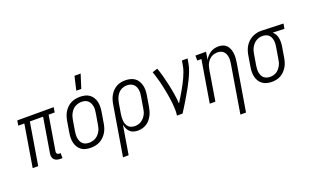

<svg xmlns="http://www.w3.org/2000/svg" viewBox="-100 -1265 3218 1992"><g transform="rotate(-20 1509.0 -268.5)"><path d="M363 8Q344 8 326 3Q308 -2 296 -15Q284 -28 280.5 -46.5Q277 -65 281 -84L344 -465H198L121 0H60L137 -465H70L79 -520H481L472 -465H405L342 -84Q340 -76 341.5 -69Q343 -62 347 -57Q351 -52 357.5 -49.5Q364 -47 372 -47H386V8Z M702 8Q673 8 646 2Q619 -4 598 -19.5Q577 -35 563 -57.5Q549 -80 543 -106.5Q537 -133 537.5 -161Q538 -189 543 -218L563 -338Q567 -362 575 -386.5Q583 -411 596.5 -433.5Q610 -456 629.5 -475Q649 -494 672.5 -506Q696 -518 721.5 -523Q747 -528 771 -528Q800 -528 827 -522Q854 -516 875.5 -500.5Q897 -485 911 -462.5Q925 -440 931 -413.5Q937 -387 936.5 -359Q936 -331 931 -302L911 -182Q907 -158 899 -133.5Q891 -109 877 -86.5Q863 -64 843.5 -45Q824 -26 800.5 -14Q777 -2 751.5 3Q726 8 702 8ZM702 -47Q720 -47 739 -51.5Q758 -56 774.5 -65.5Q791 -75 804.5 -89.5Q818 -104 827.5 -121Q837 -138 842 -155.5Q847 -173 850 -191L870 -311Q874 -331 875 -350Q876 -369 872.5 -387.5Q869 -406 861 -422.5Q853 -439 839.5 -451Q826 -463 808 -468Q790 -473 771 -473Q753 -473 734.5 -468.5Q716 -464 699 -454.5Q682 -445 669 -430.5Q656 -416 646.5 -399Q637 -382 631.5 -364.5Q626 -347 623 -329L603 -209Q600 -189 599 -170Q598 -151 601.5 -132.5Q605 -114 612.5 -97.5Q620 -81 633.5 -69Q647 -57 665 -52Q683 -47 702 -47ZM760 -600 795 -752H863L815 -600Z M979 215 1071 -338Q1075 -362 1082.5 -386Q1090 -410 1103 -432.5Q1116 -455 1134.5 -474Q1153 -493 1175.5 -505.5Q1198 -518 1223 -523Q1248 -528 1272 -528Q1301 -528 1327.5 -521.5Q1354 -515 1375.5 -500Q1397 -485 1410.5 -462Q1424 -439 1430.5 -413Q1437 -387 1436.5 -359Q1436 -331 1431 -302L1411 -182Q1407 -159 1400 -136Q1393 -113 1381 -91Q1369 -69 1352.5 -49.5Q1336 -30 1314 -17Q1292 -4 1268 2Q1244 8 1221 8Q1196 8 1173 1Q1150 -6 1133.5 -22Q1117 -38 1107.5 -59.5Q1098 -81 1094 -105L1041 215ZM1207 -47Q1224 -47 1242.5 -51.5Q1261 -56 1277 -66Q1293 -76 1306 -90.5Q1319 -105 1328.5 -121.5Q1338 -138 1343 -156Q1348 -174 1350 -191L1370 -311Q1374 -331 1375 -350Q1376 -369 1373 -387.5Q1370 -406 1362 -422.5Q1354 -439 1340.5 -450.5Q1327 -462 1309 -467.5Q1291 -473 1272 -473Q1254 -473 1236.5 -468.5Q1219 -464 1202.5 -454Q1186 -444 1173.5 -429Q1161 -414 1152.5 -397.5Q1144 -381 1139 -363.5Q1134 -346 1131 -329L1112 -215Q1109 -196 1108 -176.5Q1107 -157 1109 -138Q1111 -119 1118.5 -101.5Q1126 -84 1138.5 -71.5Q1151 -59 1169 -53Q1187 -47 1207 -47Z M1653 0Q1658 -34 1657 -67Q1656 -100 1653 -132.5Q1650 -165 1645 -197.5Q1640 -230 1634 -261.5Q1628 -293 1621.5 -324.5Q1615 -356 1607 -387Q1599 -418 1589.5 -449Q1580 -480 1570 -509L1627 -528Q1645 -479 1658.5 -427.5Q1672 -376 1683.5 -324Q1695 -272 1703.5 -218.5Q1712 -165 1716 -111Q1734 -140 1751 -168.5Q1768 -197 1785 -226Q1802 -255 1817.5 -284.5Q1833 -314 1847 -344.5Q1861 -375 1872 -406Q1883 -437 1888 -468L1897 -520H1959L1950 -468Q1943 -427 1927 -386Q1911 -345 1892 -305.5Q1873 -266 1851.5 -227.5Q1830 -189 1807.5 -151Q1785 -113 1762 -75Q1739 -37 1715 0Z M2275 215 2362 -311Q2365 -330 2366.5 -349Q2368 -368 2365.5 -386Q2363 -404 2356 -420.5Q2349 -437 2336.5 -449.5Q2324 -462 2306.5 -467.5Q2289 -473 2271 -473Q2254 -473 2236.5 -469Q2219 -465 2203.5 -455.5Q2188 -446 2175 -432Q2162 -418 2153.5 -402Q2145 -386 2140 -369Q2135 -352 2132 -335L2077 0H2015L2092 -465H2046V-520H2163L2149 -434Q2160 -455 2176.5 -473Q2193 -491 2213 -504Q2233 -517 2256 -522.5Q2279 -528 2302 -528Q2328 -528 2351.5 -520Q2375 -512 2391.5 -494Q2408 -476 2416.5 -453Q2425 -430 2428 -405Q2431 -380 2429 -354Q2427 -328 2423 -302L2337 215Z M2701 8Q2672 8 2646 1.5Q2620 -5 2598.5 -20Q2577 -35 2563 -58Q2549 -81 2543 -107Q2537 -133 2537.5 -161Q2538 -189 2543 -218L2563 -338Q2567 -362 2575 -386Q2583 -410 2596.5 -432Q2610 -454 2629 -472.5Q2648 -491 2671 -503Q2694 -515 2718.5 -521.5Q2743 -528 2767 -528H2781L3018 -520L3009 -465L2880 -469Q2897 -455 2908 -436Q2919 -417 2923 -395Q2927 -373 2927 -349.5Q2927 -326 2923 -302L2903 -182Q2899 -158 2891.5 -134Q2884 -110 2870.5 -87.5Q2857 -65 2838.5 -46Q2820 -27 2797.5 -14.5Q2775 -2 2750 3Q2725 8 2701 8ZM2701 -47Q2719 -47 2737 -51.5Q2755 -56 2771 -66Q2787 -76 2799.5 -91Q2812 -106 2821 -122.5Q2830 -139 2835 -156.5Q2840 -174 2842 -191L2862 -311Q2865 -329 2866.5 -347Q2868 -365 2866 -382.5Q2864 -400 2858 -416Q2852 -432 2841 -444.5Q2830 -457 2814.5 -464Q2799 -471 2781 -472L2772 -473H2763Q2746 -473 2728 -467.5Q2710 -462 2694.5 -452Q2679 -442 2666.5 -427.5Q2654 -413 2645 -397Q2636 -381 2631 -363.5Q2626 -346 2623 -329L2603 -209Q2600 -189 2599 -170Q2598 -151 2601 -132.5Q2604 -114 2611.5 -97.5Q2619 -81 2632.5 -69.5Q2646 -58 2664 -52.5Q2682 -47 2701 -47Z"/></g></svg>

Font: Iosevka Curly Slab Light
Style: Italic
Weight: 300
Italic angle: -9°
Monospace: yes
Designer: Belleve Invis
Foundry: Belleve Invis
Version: Version 22.1.2; ttfautohint (v1.8.4)